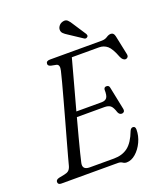

<svg xmlns="http://www.w3.org/2000/svg" viewBox="-160 -993 965 1116"><g transform="rotate(-20 323.0 -435.0)"><path d="M379.5 0H30Q9.5 0 9.5 -17Q9.5 -31 29.5 -36L64.5 -43Q81 -46 90.8 -54Q100.5 -62 106 -80Q110 -95.5 120.5 -134.2Q131 -173 145.8 -225.8Q160.5 -278.5 176.8 -337Q193 -395.5 208.2 -451Q223.5 -506.5 235.2 -550.5Q247 -594.5 252 -617Q261 -654 238.5 -658.5L208 -664.5Q190 -669 190 -681.5Q190 -700 214.5 -700H534.5Q555.5 -700 569.8 -709.8Q584 -719.5 597.5 -719.5Q615.5 -719.5 620.5 -696L645 -579Q648 -566 643.2 -559.2Q638.5 -552.5 630 -551.5Q612 -550.5 600.5 -577Q579.5 -632.5 557.8 -650.8Q536 -669 507 -669H338.5Q329.5 -636 316.2 -586.8Q303 -537.5 287.2 -480Q271.5 -422.5 255.5 -364H412Q434 -364 444 -376.8Q454 -389.5 453 -427Q455 -442 469 -442Q486 -442 488 -425.5L516.5 -286.5Q519 -273.5 513.8 -267.5Q508.5 -261.5 500.5 -261.5Q485.5 -261 478 -278Q467.5 -311.5 454.5 -321.8Q441.5 -332 417.5 -332H247Q231 -273 217.2 -220.5Q203.5 -168 193.8 -130Q184 -92 181 -76.5Q169.5 -32 217.5 -32H367.5Q419 -32 453.8 -58.5Q488.5 -85 513 -149.5Q520 -166 532.5 -166Q548 -166 548 -146Q548 -107 530.8 -70Q513.5 -33 486.2 -9.2Q459 14.5 429.5 14.5Q417 14.5 406.5 7.2Q396 0 379.5 0ZM412.5 -846 464.5 -766.5Q466.5 -762 467 -757.2Q467.5 -752.5 462.5 -748.5Q454 -741 444 -746.5L361.5 -801Q346 -810.5 336.5 -819.8Q327 -829 327 -842.5Q326.5 -854.5 335.5 -866.2Q344.5 -878 360 -882Q378.5 -887 389.8 -876.2Q401 -865.5 412.5 -846Z"/></g></svg>

Font: Fraunces 9pt S050 Light
Style: Italic
Weight: 300
Italic angle: -16°
Version: Version 1.000; ttfautohint (v1.8.3)